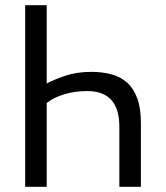

<svg xmlns="http://www.w3.org/2000/svg" viewBox="-20 -720 640 740"><path d="M440 0V-232Q440 -369 316 -369Q268 -369 227 -356.5Q186 -344 160 -323V0H77V-700H160V-398Q187 -413 231.5 -428Q276 -443 332 -443Q374 -443 409.5 -433.5Q445 -424 470 -401.5Q495 -379 509 -341Q523 -303 523 -247V0Z"/></svg>

Font: PT Mono
Style: Regular
Weight: 400
Monospace: yes
Designer: A.Korolkova, I.Chaeva
Foundry: ParaType Ltd
Version: Version 1.001W OFL